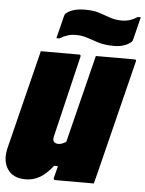

<svg xmlns="http://www.w3.org/2000/svg" viewBox="-63 -998 798 1057"><g transform="rotate(5 336.0 -469.5)"><path d="M119 10Q47 10 17 -38Q-13 -86 6 -158Q34 -268 61 -379Q88 -490 116 -600Q122 -625 128.5 -650Q135 -675 141 -700H353Q363 -700 361 -689Q335 -578 308 -467Q281 -356 255 -245Q248 -220 256 -210Q264 -200 283 -200Q299 -200 324 -215Q354 -336 384.5 -457.5Q415 -579 445 -700H659Q671 -700 667 -689L523 -110Q516 -80 508.5 -52Q501 -24 495 0H281Q276 0 274 -3.5Q272 -7 273 -11Q281 -43 290 -78H269Q233 -32 197 -11Q161 10 119 10ZM570 -907Q616 -907 656 -934H673Q667 -909 658 -874Q649 -839 643 -814Q641 -805 639 -800.5Q637 -796 630 -791Q595 -764 540 -764Q489 -764 454.5 -774.5Q420 -785 390.5 -795.5Q361 -806 324 -806Q279 -806 237 -779H220Q227 -804 235 -838.5Q243 -873 250 -899Q252 -907 254 -912Q256 -917 263 -922Q280 -935 305 -942Q330 -949 366 -949Q411 -949 443 -938.5Q475 -928 504.5 -917.5Q534 -907 570 -907Z"/></g></svg>

Font: Recursive Mn Lnr St XBk
Style: Italic
Weight: 1000
Italic angle: -15°
Monospace: yes
Version: Version 1.079;hotconv 1.0.112;makeotfexe 2.5.65598; ttfautoh